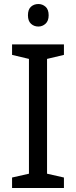

<svg xmlns="http://www.w3.org/2000/svg" viewBox="-20 -935 379 955"><path d="M298 0H40V-52L124 -71V-642L40 -662V-714H298V-662L214 -642V-71L298 -52ZM171 -915Q191 -915 206.5 -901.5Q222 -888 222 -859Q222 -831 206.5 -817Q191 -803 171 -803Q149 -803 134 -817Q119 -831 119 -859Q119 -888 134 -901.5Q149 -915 171 -915Z"/></svg>

Font: Noto Sans Lepcha
Style: Regular
Weight: 400
Designer: Monotype Design Team
Foundry: Monotype Imaging Inc.
Version: Version 2.006; ttfautohint (v1.8.4.7-5d5b)